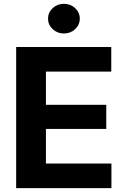

<svg xmlns="http://www.w3.org/2000/svg" viewBox="-20 -970 652 990"><path d="M63.3 0V-727.5H553.7V-600.8H216.8V-429.7H527.9V-305.3H216.8V-126.8H554.5V0ZM309.6 -797.3Q275.8 -797.3 251.8 -819.7Q227.7 -842.1 227.7 -873.8Q227.7 -905.8 251.8 -928.1Q275.8 -950.4 309.6 -950.4Q343.4 -950.4 367.4 -928.1Q391.4 -905.8 391.4 -874Q391.4 -842.2 367.4 -819.7Q343.4 -797.3 309.6 -797.3Z"/></svg>

Font: Inter V
Style: 
Weight: 400
Designer: Rasmus Andersson
Foundry: rsms
Version: Version 4.000;git-a3f224843